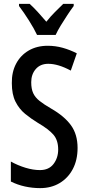

<svg xmlns="http://www.w3.org/2000/svg" viewBox="-20 -1011 456 990"><path d="M380 -248Q380 -186 355.5 -139.5Q331 -93 287.5 -67Q244 -41 187 -41Q147 -41 108.5 -49.5Q70 -58 36 -75V-178Q72 -158 111.5 -146Q151 -134 186 -134Q232 -134 256 -165.5Q280 -197 280 -240Q280 -288 255.5 -316.5Q231 -345 176 -377Q140 -399 109.5 -424Q79 -449 60 -486.5Q41 -524 41 -582Q40 -639 63 -682.5Q86 -726 128 -750.5Q170 -775 226 -775Q266 -775 303.5 -764.5Q341 -754 376 -736L345 -647Q280 -682 229 -682Q188 -682 164.5 -655Q141 -628 141 -587Q141 -553 151 -531Q161 -509 183.5 -491Q206 -473 244 -451Q312 -412 346 -365Q380 -318 380 -248ZM171 -831Q156 -863 129.5 -905Q103 -947 78 -980V-991H133Q151 -975 174 -950Q197 -925 219 -899Q243 -929 262.5 -948Q282 -967 306 -991H360V-980Q345 -960 327.5 -933.5Q310 -907 293.5 -880Q277 -853 267 -831Z"/></svg>

Font: Noto Sans Tamil UI ExtraCondensed Medium
Style: Regular
Weight: 500
Width: 2
Designer: Jelle Bosma - Monotype Design Team
Foundry: Monotype Imaging Inc.
Version: Version 2.004; ttfautohint (v1.8.4.7-5d5b)